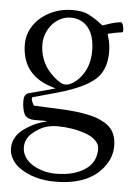

<svg xmlns="http://www.w3.org/2000/svg" viewBox="-51 -437 527 769"><g transform="rotate(5 212.5 -52.5)"><path d="M70.3 86.7Q101.3 67.9 124.3 61.5Q147.2 55.2 147.5 54.7Q147.7 54.2 145.8 54.2L133.1 54H96.9Q63.7 54 54 33Q44.9 10.5 44.9 -18.3Q44.9 -47.1 64.9 -51Q168.9 -78.4 168.9 -79.3Q168.9 -80.3 159.9 -82Q31 -118.7 31 -246.1Q31 -278.8 46.3 -307.6Q61.5 -336.4 86.7 -356Q140.6 -397.9 210 -397.9Q252 -397.9 275.5 -385.3Q299.1 -372.6 309.8 -365Q320.6 -357.4 326.8 -352.2Q333 -346.9 334 -346.9Q335 -346.9 347.2 -351.1Q384 -364.3 407 -366Q411.9 -366 415.4 -355.2Q418.9 -344.5 418.9 -335.2Q418.9 -325.9 413.1 -325.9Q403.3 -325 380.6 -320.4Q357.9 -315.9 357.9 -314.7Q357.9 -313.5 360.8 -304Q370.1 -275.4 370.1 -243.4Q370.1 -211.4 362.2 -186.5Q354.2 -161.6 338.4 -143.1Q299.1 -97.4 175.8 -62.5Q158.9 -57.9 127.6 -49.2Q96.2 -40.5 80.1 -35.9Q77.9 -35.9 77.9 -30.6Q77.9 -25.4 80.6 -18.8Q86.9 -2.9 90.1 -2.9Q118.7 -1.2 155.8 0Q192.9 1.2 217.9 2.9Q242.9 4.6 262.5 7Q282 9.3 304.1 13.7Q326.2 18.1 342.7 24Q359.1 30 375 39.4Q390.9 48.8 400.9 60.5Q423.1 86.7 423.1 130.9Q423.1 175 394.5 213.6Q335.4 293 200 293Q112.3 293 54.2 251.2Q35.2 237.5 23.6 217.3Q12 197 12 175.8Q12 154.5 20.1 137.7Q28.3 120.8 40.8 108.9Q53.2 96.9 70.3 86.7ZM108.6 237.3Q150.4 261 199 261Q279.3 261 325.2 224.6Q360.1 196.5 360.1 147.9Q360.1 128.7 344 113.3Q327.9 97.9 302 89.1Q248.8 71 189 71Q149.9 71 119.4 88.5Q88.9 106 75.9 124.8Q63 143.6 63 166Q63 188.5 75.7 207.2Q88.4 225.8 108.6 237.3ZM159.7 -123.8Q189.2 -97.9 205.2 -97.9Q221.2 -97.9 237.5 -108.4Q253.9 -118.9 268.6 -137.2Q302 -179.4 302 -240.6Q302 -301.8 275.9 -334.4Q249.8 -366.9 205.1 -366.9Q178 -366.9 154.1 -351.4Q130.1 -335.9 115.6 -308.8Q101.1 -281.7 101.1 -252.1Q101.1 -222.4 109.9 -197.1Q118.7 -171.9 131.7 -154.4Q144.8 -137 159.7 -123.8Z"/></g></svg>

Font: Fanwood Text
Style: Regular
Weight: 400
Version: Version 1.1001